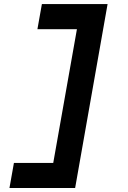

<svg xmlns="http://www.w3.org/2000/svg" viewBox="-20 -818 626 942"><path d="M26.4 104.5H348.6L507.8 -797.9H185.5L163.6 -674.8H357.4L241.2 -18.6H48.3Z"/></svg>

Font: Cascadia Code NF
Style: Bold Italic
Weight: 700
Italic angle: -10°
Monospace: yes
Designer: Aaron Bell
Foundry: Saja Typeworks
Version: Version 2404.023